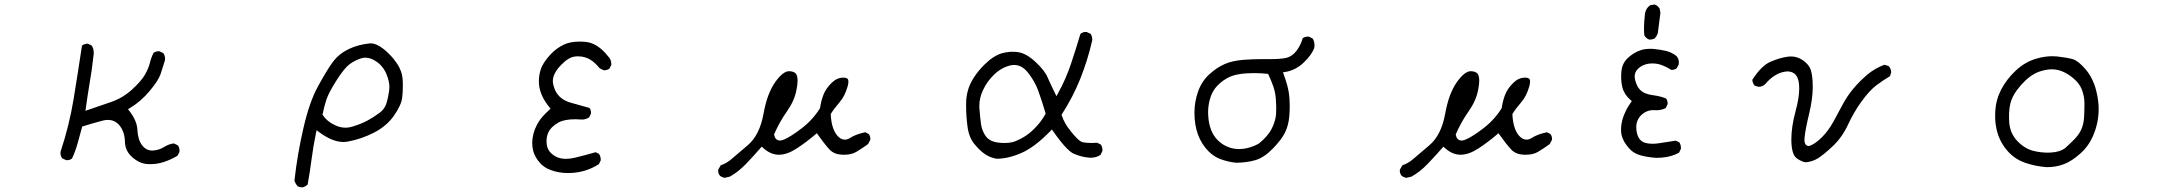

<svg xmlns="http://www.w3.org/2000/svg" viewBox="-20 -703 9540 845"><path d="M639.6 19.5Q670.9 19.5 698.7 10.7Q731 0.5 761.2 -17.6L769.5 -33.7Q770 -37.6 770 -41Q770 -54.2 762.2 -63.5L745.6 -71.8Q723.6 -69.3 704.6 -57.6Q681.6 -42.5 653.8 -40.5Q651.4 -40.5 649.4 -40.5Q622.6 -40.5 604.5 -64.9Q586.4 -89.8 584.5 -133.3Q582.5 -171.9 549.3 -214.8L543.5 -222.2L551.3 -227.1Q600.1 -256.3 638.7 -302.7Q677.2 -348.6 686.8 -377.2Q696.3 -405.8 705.6 -436.5Q706.5 -440.9 706.5 -444.8Q706.5 -458 698.7 -469.2L682.1 -477.1Q680.2 -477.5 678.7 -477.5Q665 -477.5 655.8 -470.2Q645.5 -450.2 640.1 -427.7Q633.8 -402.3 617.7 -374Q601.1 -345.2 560.1 -308.1Q519 -271 468.3 -253.9L356 -215.3Q365.7 -285.6 373 -328.1Q385.3 -398.4 391.1 -455.1V-455.6Q392.6 -463.4 392.6 -470.7Q392.6 -488.3 383.8 -502.4L367.7 -510.3Q366.2 -510.7 363.8 -510.7Q361.3 -510.7 356.9 -509.8Q348.6 -508.3 340.8 -502.4Q323.2 -384.8 304 -267.3Q284.7 -149.9 246.6 -35.6Q246.1 -33.2 246.1 -31.2Q246.1 -17.1 253.4 -6.3L270.5 1.5Q272.9 2 276.9 2Q280.8 2 286.4 0.2Q292 -1.5 296.9 -5.4Q312 -37.1 321.3 -71.3L341.8 -146Q389.2 -161.1 430.7 -171.9Q443.4 -175.3 455.1 -175.3Q481.9 -175.3 500.5 -157.2Q509.3 -147.9 514.4 -138.9Q519.5 -129.9 522.9 -120.6Q529.3 -101.6 529.8 -78.6Q530.8 -39.1 562 -11.2Q594.2 17.1 628.4 19Q634.3 19.5 639.6 19.5Z M1310.5 121.6Q1311.5 121.6 1313 121.6Q1324.7 117.7 1334 109.4Q1343.8 55.2 1351.3 -2.9Q1358.9 -61 1370.6 -117.2L1373.5 -129.9L1383.8 -122.1Q1442.4 -78.1 1491.7 -78.1Q1501.5 -78.1 1511.2 -80.1Q1570.3 -90.8 1626.5 -119.6Q1681.6 -147.9 1713.9 -194.1Q1746.1 -240.2 1750 -272.9Q1752.9 -296.4 1752.9 -323.2Q1752.9 -346.2 1752 -354.5Q1751 -362.8 1750.2 -367.7Q1749.5 -372.6 1748.3 -377.4Q1747.1 -382.3 1745.4 -387Q1743.7 -391.6 1741.7 -396.2Q1739.7 -400.9 1737.8 -405.3Q1728.5 -423.8 1711.4 -444.8Q1692.4 -467.8 1667.5 -487.8Q1636.7 -512.2 1610.4 -512.2Q1607.4 -512.2 1604.5 -511.7Q1555.7 -506.3 1517.6 -488.3Q1484.4 -472.7 1462.9 -451.2Q1451.2 -439.5 1440.9 -424.8Q1418 -393.1 1379.9 -323.7Q1341.8 -254.9 1315.4 -139.2Q1288.6 -23.9 1275.9 91.8Q1280.3 106 1290.5 117.2Q1299.3 121.6 1310.5 121.6ZM1645.5 -203.1Q1645.5 -203.1 1645.5 -203.1ZM1500 -141.1Q1477.5 -141.1 1454.6 -151.9Q1418.9 -168.5 1401.4 -195.8L1399.4 -198.2Q1406.2 -233.4 1416.5 -264.6Q1427.2 -296.4 1460.9 -349.1Q1494.6 -402.3 1518.3 -420.2Q1542 -438 1569.8 -446.3Q1578.6 -449.2 1587.9 -449.2Q1609.9 -449.2 1633.3 -434.1Q1666 -413.6 1681.6 -375Q1693.8 -344.2 1693.8 -319.3Q1693.8 -305.7 1688.5 -279.8Q1686 -265.6 1681.6 -251.5Q1673.3 -221.2 1645.5 -203.1Q1622.6 -186 1596.7 -172.1Q1570.8 -158.2 1533.2 -146.5Q1516.6 -141.1 1500 -141.1Z M2670.4 -420.4Q2670.4 -440.9 2656.7 -454.6Q2608.9 -515.6 2553.7 -519Q2542.5 -520 2532.7 -520Q2490.2 -520 2462.9 -507.3Q2428.7 -491.2 2403.8 -464.4Q2378.9 -437.5 2366.9 -414.3Q2355 -391.1 2352.1 -358.9Q2351.6 -352.1 2351.6 -344.2Q2351.6 -287.6 2397.9 -231L2402.8 -224.6Q2389.6 -212.4 2382.8 -205.6Q2356 -179.2 2343.3 -154.3Q2322.3 -113.8 2322.3 -72.8Q2322.3 -53.7 2327.1 -37.1Q2334.5 -11.7 2354 11.2Q2373 34.2 2402.8 44.9Q2438 58.6 2479.5 58.6Q2554.7 58.6 2615.7 19.5L2623.5 3.4Q2624 1.5 2624 -2.4Q2624 -6.3 2622.3 -12.7Q2620.6 -19 2616.2 -25.9L2601.6 -33.2Q2556.2 -20 2509.8 -8.8Q2488.3 -3.9 2470.2 -3.9Q2445.3 -3.9 2426.8 -13.7Q2394 -30.8 2387.2 -61.5Q2385.3 -72.3 2385.3 -82.5Q2385.3 -101.1 2392.6 -118.7Q2404.8 -145.5 2437.5 -163.6Q2463.9 -178.2 2511.7 -178.2Q2522.5 -178.2 2534.7 -177.2Q2537.6 -176.8 2540.5 -176.8Q2558.6 -176.8 2572.8 -186.5L2580.6 -202.6Q2581.1 -204.6 2581.1 -208.3Q2581.1 -211.9 2579.6 -217.5Q2578.1 -223.1 2574.2 -228Q2529.3 -241.2 2495.6 -250Q2442.4 -263.7 2422.9 -306.6Q2416.5 -320.8 2413.6 -337.4Q2413.1 -342.3 2413.1 -346.7Q2413.1 -380.9 2452.1 -419.9Q2484.4 -452.6 2513.7 -454.6Q2518.6 -455.1 2522.9 -455.1Q2556.2 -455.1 2581.1 -438.5Q2599.6 -426.3 2619.6 -402.3L2636.2 -394Q2638.2 -393.6 2640.6 -393.6Q2643.1 -393.6 2647 -394.5Q2655.3 -395.5 2662.1 -400.9L2670.4 -417.5Q2670.4 -418.9 2670.4 -420.4Z M3338.4 -52.2Q3371.6 -22 3407.7 -22Q3443.8 -22 3485.6 -49.1Q3527.3 -76.2 3567.9 -110.8L3574.7 -116.7Q3593.3 -90.8 3605.5 -75.2Q3623.5 -52.2 3631.8 -43.9Q3651.9 -23.4 3687 -22Q3690.9 -22 3695.3 -22Q3728 -22 3749.5 -35.2Q3774.9 -50.3 3800.3 -68.8L3810.1 -87.4Q3810.5 -89.4 3810.5 -90.8Q3810.5 -104.5 3803.2 -113.3L3788.1 -121.1Q3745.6 -111.8 3721.7 -96.2Q3710 -88.4 3698.2 -88.4Q3679.2 -88.4 3663.1 -108.4Q3639.2 -138.7 3636.2 -198.7V-201.2Q3650.4 -224.6 3675.3 -253.4Q3698.7 -280.3 3710.9 -324.2Q3713.9 -335.4 3713.9 -344Q3713.9 -352.5 3710 -356.4Q3704.6 -361.3 3691.4 -361.3Q3664.1 -361.3 3641.6 -339.8Q3615.2 -314.5 3604.5 -287.1Q3593.3 -258.8 3588.9 -226.6Q3556.2 -174.8 3508.8 -138.7Q3462.4 -103 3432.6 -89.8Q3421.4 -84.5 3413.1 -84.5Q3402.3 -84.5 3395.5 -91.3Q3389.6 -97.2 3387.2 -108.9L3386.7 -111.3Q3409.7 -165 3442.6 -211.7Q3475.6 -258.3 3484.9 -305.2Q3490.2 -331.1 3490.2 -347.2Q3490.2 -371.6 3481.4 -380.4Q3472.7 -388.7 3454.1 -389.6Q3453.6 -389.6 3452.6 -389.6Q3426.3 -389.6 3392.6 -342.8Q3356.4 -292.5 3340.3 -202.6Q3323.2 -107.9 3270.5 -63.5Q3220.2 -21 3198.7 -2.4Q3177.2 16.1 3151.9 24.4L3141.1 43.5Q3140.6 45.4 3140.6 46.9Q3140.6 61 3148.4 70.3Q3157.7 77.6 3169.4 79.6L3192.4 74.2Q3229.5 53.2 3262.5 19Q3295.4 -15.1 3332.5 -57.6Z M4462.4 -473.1Q4450.2 -475.1 4441.2 -475.1Q4432.1 -475.1 4426.8 -475.1Q4408.7 -473.6 4390.1 -468.8Q4352.1 -458 4312 -418Q4256.8 -362.8 4240.2 -306.6Q4232.4 -279.3 4231.9 -249Q4231.9 -242.7 4231.9 -236.3Q4231.9 -192.4 4237.8 -147.5Q4244.1 -98.1 4268.6 -68.8Q4293.5 -38.6 4316.7 -23.4Q4339.8 -8.3 4366.7 -4.4Q4417.5 -4.4 4475.1 -29.8Q4533.2 -54.7 4602.5 -126L4609.4 -133.3L4615.2 -125Q4649.9 -75.2 4675.8 -49.3Q4693.8 -31.2 4707 -25.9Q4739.3 -12.2 4771.5 -9.3Q4776.4 -8.8 4780.3 -8.8Q4804.7 -8.8 4823.7 -21.5L4831.5 -38.1Q4832 -40 4832 -42Q4832 -56.2 4824.7 -66.9L4808.6 -74.7Q4793.9 -73.7 4782 -73.7Q4770 -73.7 4761.2 -74.7Q4744.6 -76.2 4737.3 -80.1Q4722.2 -88.4 4692.9 -124.8Q4663.6 -161.1 4653.3 -193.8L4651.9 -197.8Q4702.6 -276.4 4734.9 -357.7Q4767.1 -439 4786.6 -523.9Q4787.1 -526.4 4787.1 -530.8Q4787.1 -535.2 4785.4 -541.5Q4783.7 -547.9 4779.8 -554.2L4762.7 -562Q4760.7 -562.5 4756.8 -562.5Q4752.9 -562.5 4746.8 -560.5Q4740.7 -558.6 4734.9 -553.7Q4715.3 -487.3 4693.1 -421.1Q4670.9 -355 4637.2 -293.9L4629.4 -279.8L4622.6 -293.9Q4605 -329.6 4590.8 -361.8Q4578.1 -392.6 4537.6 -430.2Q4497.1 -467.8 4462.4 -473.1ZM4457.5 -85.4H4458Q4458 -85.4 4457.5 -85.4ZM4400.4 -73.7Q4393.6 -73.7 4386.2 -74.2Q4338.4 -76.7 4319.3 -102.5Q4301.8 -126.5 4297.6 -156Q4293.5 -185.5 4290.5 -225.1Q4290 -231 4290 -236.8Q4290 -272 4306.2 -306.2Q4324.2 -345.7 4356.4 -376Q4389.6 -407.2 4428.7 -415.5Q4436.5 -417 4443.8 -417Q4477.1 -417 4503.4 -384.3Q4533.7 -346.7 4549.6 -303Q4565.4 -259.3 4582 -203.1L4580.6 -200.2Q4560.5 -164.1 4528.3 -132.8Q4496.1 -101.6 4457.5 -85.4Q4436 -73.7 4400.4 -73.7Z M5453.1 -48.3Q5442.9 -46.9 5435.1 -46.9Q5411.6 -46.9 5393.1 -53.2Q5362.3 -63 5339.4 -85.9Q5301.3 -124 5297.4 -194.8Q5296.9 -201.2 5296.9 -210Q5296.9 -236.8 5304.7 -265.6Q5314 -302.2 5338.6 -326.9Q5363.3 -351.6 5390.1 -363.8Q5427.7 -381.3 5500.5 -381.3Q5527.8 -381.3 5561 -377.9Q5575.2 -347.7 5584.2 -321.5Q5593.3 -295.4 5595.2 -265.1Q5596.7 -245.6 5596.7 -230.7Q5596.7 -215.8 5596.2 -205.6Q5595.7 -195.3 5593.8 -184.6Q5589.4 -162.6 5577.6 -138.2Q5560.5 -103 5519 -70.3Q5485.8 -52.7 5453.1 -48.3ZM5573.7 -442.9H5538.6Q5497.6 -442.9 5455.1 -439.9Q5403.3 -436 5369.6 -420.9Q5335.4 -406.2 5301.8 -375.5Q5269 -345.7 5252.9 -300.5Q5236.8 -255.4 5236.8 -207Q5236.8 -99.6 5299.3 -36.6Q5323.2 -13.2 5350.6 -2.9Q5383.8 9.3 5419.4 13.2Q5464.8 13.2 5504.4 2Q5543.5 -9.3 5582.3 -49.6Q5621.1 -89.8 5636 -120.8Q5650.9 -151.9 5654.3 -191.9Q5656.2 -216.3 5656.2 -234.4Q5656.2 -252.4 5655.3 -264.6Q5654.3 -276.9 5653.3 -286.6Q5650.9 -306.6 5645.3 -327.4Q5639.6 -348.1 5626.5 -384.8L5636.2 -386.2Q5682.6 -393.6 5718.8 -428.7Q5754.9 -463.9 5764.2 -493.2Q5765.1 -498.5 5765.1 -504.4Q5765.1 -521 5756.8 -533.7L5740.7 -541.5Q5738.8 -542 5737.3 -542Q5723.6 -542 5713.4 -535.2Q5705.1 -505.9 5687.5 -481.4Q5668 -454.6 5638.7 -447.8Q5615.2 -442.9 5573.7 -442.9Z M6338.4 -52.2Q6371.6 -22 6407.7 -22Q6443.8 -22 6485.6 -49.1Q6527.3 -76.2 6567.9 -110.8L6574.7 -116.7Q6593.3 -90.8 6605.5 -75.2Q6623.5 -52.2 6631.8 -43.9Q6651.9 -23.4 6687 -22Q6690.9 -22 6695.3 -22Q6728 -22 6749.5 -35.2Q6774.9 -50.3 6800.3 -68.8L6810.1 -87.4Q6810.5 -89.4 6810.5 -90.8Q6810.5 -104.5 6803.2 -113.3L6788.1 -121.1Q6745.6 -111.8 6721.7 -96.2Q6710 -88.4 6698.2 -88.4Q6679.2 -88.4 6663.1 -108.4Q6639.2 -138.7 6636.2 -198.7V-201.2Q6650.4 -224.6 6675.3 -253.4Q6698.7 -280.3 6710.9 -324.2Q6713.9 -335.4 6713.9 -344Q6713.9 -352.5 6710 -356.4Q6704.6 -361.3 6691.4 -361.3Q6664.1 -361.3 6641.6 -339.8Q6615.2 -314.5 6604.5 -287.1Q6593.3 -258.8 6588.9 -226.6Q6556.2 -174.8 6508.8 -138.7Q6462.4 -103 6432.6 -89.8Q6421.4 -84.5 6413.1 -84.5Q6402.3 -84.5 6395.5 -91.3Q6389.6 -97.2 6387.2 -108.9L6386.7 -111.3Q6409.7 -165 6442.6 -211.7Q6475.6 -258.3 6484.9 -305.2Q6490.2 -331.1 6490.2 -347.2Q6490.2 -371.6 6481.4 -380.4Q6472.7 -388.7 6454.1 -389.6Q6453.6 -389.6 6452.6 -389.6Q6426.3 -389.6 6392.6 -342.8Q6356.4 -292.5 6340.3 -202.6Q6323.2 -107.9 6270.5 -63.5Q6220.2 -21 6198.7 -2.4Q6177.2 16.1 6151.9 24.4L6141.1 43.5Q6140.6 45.4 6140.6 46.9Q6140.6 61 6148.4 70.3Q6157.7 77.6 6169.4 79.6L6192.4 74.2Q6229.5 53.2 6262.5 19Q6295.4 -15.1 6332.5 -57.6Z M7239.3 -528.8Q7240.7 -528.8 7243.4 -528.8Q7246.1 -528.8 7251.5 -530Q7256.8 -531.2 7262.7 -534.2Q7271 -543 7275.9 -555.7L7287.6 -646.5L7284.2 -665Q7275.9 -678.7 7262.2 -683.1L7244.1 -680.7Q7222.2 -667 7219.2 -638.7Q7215.3 -602.1 7215.3 -580.6Q7215.3 -559.1 7216.8 -546.9Q7226.6 -531.7 7239.3 -528.8ZM7256.8 -218.3 7269.5 -217.8Q7292.5 -217.8 7311 -227.5L7318.8 -243.7Q7319.3 -245.6 7319.3 -247.1Q7319.3 -260.7 7312.5 -269.5Q7285.6 -280.3 7256.8 -283.7Q7217.3 -288.6 7198.7 -307.1Q7184.6 -321.3 7177.7 -346.2Q7174.3 -356.9 7174.3 -366.2Q7174.3 -386.2 7189 -400.4Q7205.6 -417 7233.4 -422.4Q7243.2 -423.8 7253.4 -423.8Q7272 -423.8 7290.5 -417.5Q7315.9 -408.2 7334 -396Q7335.4 -395.5 7336.9 -395.5Q7350.6 -395.5 7359.4 -402.8L7368.2 -419.4Q7368.7 -423.8 7368.7 -429.2Q7368.7 -444.3 7358.4 -456.1Q7338.4 -472.2 7314 -478.5Q7287.6 -484.9 7255.9 -487.8Q7249 -488.3 7242.2 -488.3Q7203.1 -488.3 7170.9 -468.3Q7154.8 -458.5 7141.6 -445.3Q7119.1 -422.9 7115.7 -388.7Q7114.7 -377.4 7114.7 -366.2Q7114.7 -341.3 7120.1 -318.4Q7128.4 -286.6 7155.8 -263.2L7161.6 -258.3Q7149.9 -241.7 7145.8 -234.4Q7141.6 -227.1 7139.6 -223.4Q7137.7 -219.7 7135.7 -215.8Q7131.8 -208.5 7128.9 -200.7Q7117.7 -174.8 7114.7 -145.5Q7114.3 -139.2 7114.3 -134.5Q7114.3 -129.9 7114.5 -124.3Q7114.7 -118.7 7116.2 -110.4Q7122.6 -80.1 7150.9 -48.8Q7170.4 -26.9 7202.9 -18.6Q7235.4 -10.3 7269.5 -8.3Q7319.3 -8.3 7355 -23.9Q7362.3 -27.3 7369.6 -31.2L7377.4 -47.4Q7377.9 -49.3 7377.9 -51.3Q7377.9 -65.9 7370.6 -76.7L7355 -84Q7322.8 -78.6 7282.7 -72.8Q7266.1 -70.3 7254.4 -70.3Q7230 -70.3 7214.4 -76.7Q7187.5 -87.9 7182.1 -129.4Q7181.2 -136.2 7181.2 -142.6Q7181.2 -174.3 7202.1 -195.3Q7225.1 -218.3 7256.8 -218.3Z M7836.4 -387.7Q7841.8 -388.7 7848.1 -388.7Q7854.5 -388.7 7861.3 -386.7Q7872.6 -383.8 7880.9 -376Q7892.6 -363.8 7896.5 -340.8Q7898.4 -328.1 7898.4 -313.5Q7898.4 -272 7882.3 -213.4Q7863.8 -144.5 7863.8 -89.4Q7863.8 -22 7888.7 -5.4Q7912.1 10.3 7927.7 11.2Q7956.5 8.3 7979.7 -5.6Q8002.9 -19.5 8044.9 -58.6Q8086.9 -97.7 8113 -154.1Q8139.2 -210.4 8172.9 -256.8Q8207 -303.7 8237.3 -327.1Q8265.6 -348.6 8297.9 -367.7L8303.2 -384.3Q8302.7 -401.9 8291.5 -412.6L8273.4 -418Q8231.9 -402.8 8198.2 -374.5Q8126 -313 8088.4 -240.7Q8068.8 -203.1 8048.3 -166.5Q8027.3 -128.4 7999 -99.6Q7972.7 -73.7 7951.2 -64Q7944.8 -60.5 7938.7 -60.5Q7932.6 -60.5 7928.2 -65.4Q7921.4 -72.3 7921.4 -87.4Q7921.4 -91.8 7921.9 -97.2Q7925.3 -132.3 7941.7 -200.9Q7958 -269.5 7958 -318.8Q7958 -378.9 7945.8 -403.8Q7936 -423.3 7912.6 -439Q7889.2 -454.6 7861.8 -454.6Q7855.5 -454.6 7848.6 -453.6Q7812 -448.7 7771 -430.7Q7731.9 -413.6 7691.9 -351.6Q7693.4 -335.9 7702.6 -325.7L7720.7 -320.8Q7737.8 -321.8 7749 -333Q7789.6 -380.9 7836.4 -387.7Z M8992.7 -31.2Q8961.9 -31.2 8930.7 -38.6Q8891.1 -48.3 8859.1 -81.5Q8827.1 -114.7 8822.8 -162.6Q8821.8 -176.8 8821.8 -184.1Q8821.8 -205.6 8823.2 -220Q8824.7 -234.4 8827.6 -247.1Q8836.9 -286.1 8875 -329.1Q8913.1 -372.1 8952.1 -386.7Q8983.4 -397.9 9010.3 -397.9Q9034.7 -397.9 9057.6 -388.2Q9082 -377.9 9104.5 -358.9Q9130.9 -336.9 9141.6 -310.5Q9153.8 -279.8 9153.8 -246.6Q9153.8 -213.4 9151.9 -184.3Q9149.9 -155.3 9139.4 -132.3Q9128.9 -109.4 9108.4 -88.9Q9087.9 -68.4 9068.8 -51.3L9068.4 -50.8Q9044.9 -33.7 9006.3 -31.7Q8999.5 -31.2 8992.7 -31.2ZM9191.9 -106Q9216.3 -162.1 9216.3 -223.6Q9216.3 -261.7 9205.1 -305.7Q9190.9 -360.4 9158.7 -397.9Q9127 -435.1 9103 -442.4Q9077.6 -449.7 9033.2 -454.6Q9022.9 -455.6 9012.2 -455.6Q8978 -455.6 8939.9 -444.3Q8890.1 -429.2 8850.6 -391.6Q8810.5 -353.5 8787.1 -308.6Q8764.2 -264.2 8761.2 -213.4Q8760.7 -203.6 8760.7 -195.3Q8760.7 -187 8761 -179.4Q8761.2 -171.9 8762 -164.1Q8762.7 -156.2 8764.2 -148.9Q8773.4 -87.4 8814 -40Q8845.7 -3.4 8890.9 12.7Q8936 28.8 8987.8 32.7Q9028.8 32.7 9063.5 19.5Q9098.1 6.3 9135.7 -27.3Q9172.9 -60.5 9191.9 -106Z"/></svg>

Font: NaikaiFont
Style: Light
Weight: 300
Version: Version 1.89